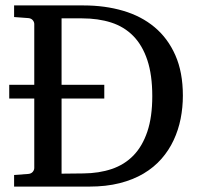

<svg xmlns="http://www.w3.org/2000/svg" viewBox="-20 -691 736 711"><path d="M14.2 -377H106.9V-602.1Q106.9 -609.4 101.3 -616.2Q95.7 -623 85 -624L32.2 -627.9V-670.9H290Q368.7 -670.9 436 -651.1Q503.4 -631.3 552.5 -590.3Q601.6 -549.3 629.4 -486.3Q657.2 -423.3 657.2 -336.9Q657.2 -293 648.9 -251.2Q640.6 -209.5 623 -171.9Q605.5 -134.3 577.9 -102.8Q550.3 -71.3 511.7 -48.3Q473.1 -25.4 423.1 -12.7Q373 0 310.1 0H32.2V-43L85 -46.9Q95.7 -47.9 101.3 -54.7Q106.9 -61.5 106.9 -68.8V-326.2H14.2ZM543.9 -335Q543.9 -413.6 525.6 -468.5Q507.3 -523.4 473.4 -557.9Q439.5 -592.3 391.4 -607.7Q343.3 -623 284.2 -623H208V-377H366.2V-326.2H208V-47.9L289.1 -48.8Q346.7 -49.3 393.8 -65.2Q440.9 -81.1 474.1 -115.2Q507.3 -149.4 525.6 -203.6Q543.9 -257.8 543.9 -335Z"/></svg>

Font: Charis SIL Am
Style: Regular
Weight: 400
Foundry: SIL International
Version: Version 5.000